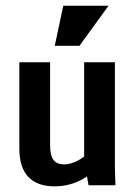

<svg xmlns="http://www.w3.org/2000/svg" viewBox="-20 -659 478 683"><path d="M48.8 -131.8V-437.5H158.2V-143.6Q158.2 -105.5 170.4 -89.8Q182.6 -74.2 208 -74.2Q233.4 -74.2 261.7 -90.3Q290 -106.4 315.4 -137.7L358.4 -100.6Q325.2 -51.8 277.8 -23.9Q230.5 3.9 173.8 3.9Q113.3 3.9 81.1 -29.3Q48.8 -62.5 48.8 -131.8ZM279.3 -89.8V-437.5H388.7V-63.5L390.6 0H294.9ZM205.1 -638.7H366.2L262.7 -496.1H174.8Z"/></svg>

Font: Sudo Var
Style: Regular
Weight: 400
Monospace: yes
Designer: Jens Kutilek
Foundry: Jens Kutilek
Version: Version 0.065;FEAKit 1.0